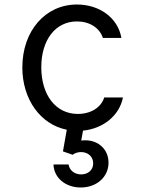

<svg xmlns="http://www.w3.org/2000/svg" viewBox="-20 -570 640 851"><path d="M284 159H217C219 218 270 261 338 261C409 261 461 214 461 151C461 87 408 44 340 53L348 9C437 0 509 -57 525 -138H442C428 -93 382 -65 325 -65C227 -65 163 -149 163 -272C163 -392 225 -475 321 -475C377 -475 421 -447 436 -402H518C503 -490 422 -550 321 -550C181 -550 79 -433 79 -271C79 -129 160 -18 276 5L259 101L302 116C311 109 324 104 339 104C370 104 393 124 393 154C393 183 371 203 340 203C310 203 288 185 284 159Z"/></svg>

Font: CommitMono
Style: 400Regular
Weight: 400
Monospace: yes
Designer: Eigil Nikolajsen
Foundry: Eigil Nikolajsen
Version: Version 1.143